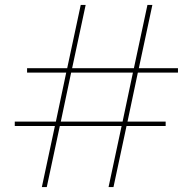

<svg xmlns="http://www.w3.org/2000/svg" viewBox="-20 -760 783 780"><path d="M540 -465 498 -266H653V-248H494L441 0H421L474 -248H223L170 0H150L203 -248H40V-266H207L249 -465H90V-483H253L308 -740H328L273 -483H524L579 -740H599L544 -483H703V-465ZM520 -465H269L227 -266H478Z"/></svg>

Font: Fz Poppins Thin
Style: Regular
Weight: 100
Designer: Ninad Kale (Devanagari), Jonny Pinhorn (Latin)
Foundry: Indian Type Foundry
Version: Vit hóa bi Vntype.Com & FontZin.Com